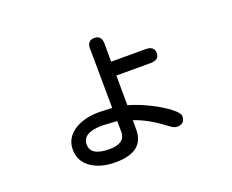

<svg xmlns="http://www.w3.org/2000/svg" viewBox="-106 -754 1212 1001"><g transform="rotate(-20 500.0 -253.5)"><path d="M191.4 -67.4Q191.4 -130.9 246.1 -168Q300.8 -205.1 389.6 -205.1L459 -202.1L456.1 -533.2Q456.1 -577.1 496.1 -577.1Q536.1 -577.1 536.1 -528.3V-430.7H726.6Q775.4 -430.7 775.4 -391.6Q775.4 -353.5 726.6 -353.5H537.1L538.1 -188.5Q596.7 -171.9 654.8 -142.6Q712.9 -113.3 750.5 -84Q788.1 -54.7 788.1 -37.1Q788.1 5.9 743.2 5.9Q727.5 5.9 702.1 -13.7Q617.2 -79.1 538.1 -105.5V-50.8Q537.1 70.3 378.9 70.3Q295.9 70.3 243.7 33.2Q191.4 -3.9 191.4 -67.4ZM373 -4.9Q460.9 -4.9 460.9 -69.3L460 -128.9L379.9 -133.8Q268.6 -133.8 268.6 -68.4Q268.6 -4.9 373 -4.9Z"/></g></svg>

Font: jf-openhuninn-2.0
Style: Regular
Weight: 400
Designer: [Kosugi Maru]
Designed by MOTOYA      

[Varela Round]
Joe Prince (Latin component); Avraham Cornfeld (Hebrew component)
Foundry: justfont CO.,LTD.
Version: 2.0